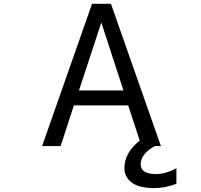

<svg xmlns="http://www.w3.org/2000/svg" viewBox="-20 -752 1040 991"><path d="M387.7 -285.2H617.2L502.9 -635.7ZM776.4 218.8Q698.2 218.8 660.2 190.4Q622.1 162.1 622.1 115.2Q622.1 37.1 701.2 -26.4L641.6 -208H361.3L293 2H197.3L455.1 -732.4H552.7L810.5 2H779.3Q706.1 42 706.1 96.7Q706.1 145.5 784.2 146.5Q835 146.5 890.6 116.2V196.3Q833 218.8 776.4 218.8Z"/></svg>

Font: GenEi Gothic M Regular
Style: Regular
Weight: 400
Designer: o_tamon (Modified); [Source Han Sans]
Ryoko NISHIZUKA  (kana & ideographs); Paul D. Hunt (Latin, Greek & Cyrillic); Wenl
Version: Version 1.1a;Original Version 1.004